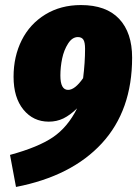

<svg xmlns="http://www.w3.org/2000/svg" viewBox="-20 -716 548 767"><path d="M303.2 -695.8Q404.3 -695.8 456.1 -640.6Q507.8 -585.4 507.8 -485.8Q507.8 -274.9 387 -143.6Q266.1 -12.2 43.9 30.8L20 -97.2Q132.8 -127.9 191.7 -168Q250.5 -208 288.1 -283.2Q259.8 -255.9 233.2 -242.9Q206.5 -230 174.8 -230Q112.8 -230 73.5 -278.1Q34.2 -326.2 34.2 -409.2Q34.2 -490.7 66.9 -555.7Q99.6 -620.6 161.1 -658.2Q222.7 -695.8 303.2 -695.8ZM312 -403.8Q319.8 -465.8 319.8 -521Q319.8 -547.4 313 -557.6Q306.2 -567.9 291 -567.9Q268.6 -567.9 252 -542Q235.4 -516.1 228.3 -482.2Q221.2 -448.2 221.2 -414.1Q221.2 -356.9 252 -356.9Q279.3 -356.9 312 -403.8Z"/></svg>

Font: Fira Sans Compressed Heavy
Style: Italic
Weight: 900
Width: 3
Italic angle: -8°
Designer: Carrois Corporate & Edenspiekermann AG
Foundry: Carrois Corporate GbR & Edenspiekermann AG
Version: Version 4.203;PS 004.203;hotconv 1.0.88;makeotf.lib2.5.64775